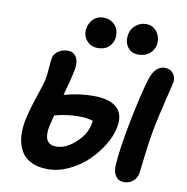

<svg xmlns="http://www.w3.org/2000/svg" viewBox="-100 -1068 1120 1153"><g transform="rotate(10 460.5 -491.5)"><path d="M682.1 -783.2Q639.6 -783.2 616.5 -815.4Q593.3 -847.7 603 -896Q609.4 -928.7 637.2 -950.4Q665 -972.2 698.2 -972.2Q729.5 -972.2 751 -954.1Q772.5 -936 780 -910.6Q787.6 -885.3 783.2 -858.9Q776.4 -827.6 750.7 -805.4Q725.1 -783.2 682.1 -783.2ZM435.1 -779.8Q391.6 -779.8 366.2 -812.3Q340.8 -844.7 349.1 -887.2Q356.4 -923.3 380.6 -944.6Q404.8 -965.8 439 -965.8Q473.6 -965.8 497.1 -947.8Q520.5 -929.7 528.1 -904.1Q535.6 -878.4 530.8 -852.1Q524.4 -821.3 500.5 -800.5Q476.6 -779.8 435.1 -779.8ZM267.1 -11.2Q214.8 -11.2 176.5 -26.9Q138.2 -42.5 116.9 -68.6Q95.7 -94.7 85.4 -130.6Q75.2 -166.5 75.7 -204.3Q76.2 -242.2 85 -284.2Q96.2 -338.4 126.2 -428Q156.2 -517.6 161.1 -541Q166 -567.4 168.9 -611.6Q171.9 -655.8 175.8 -673.8Q181.6 -700.7 207 -716.8Q232.4 -732.9 263.2 -732.9Q299.3 -732.9 315.9 -703.6Q332.5 -674.3 323.2 -627.9Q314 -576.2 283.2 -466.8Q372.6 -492.2 460.9 -492.2Q559.6 -492.2 604 -452.6Q648.4 -413.1 634.8 -335.9Q626 -282.2 591.6 -224.6Q557.1 -167 508.3 -119.6Q459.5 -72.3 395 -41.7Q330.6 -11.2 267.1 -11.2ZM731.9 -14.2Q696.3 -14.2 679.2 -40.5Q662.1 -66.9 665 -107.9Q671.4 -207 705.1 -380.9Q741.7 -561 767.1 -643.1Q793.9 -732.9 856 -732.9Q887.7 -732.9 906.5 -709Q925.3 -685.1 918.9 -650.9Q917 -642.1 893.6 -546.1Q870.1 -450.2 856 -380.9Q837.9 -289.1 826.7 -190.4Q815.4 -91.8 814 -85Q807.6 -51.3 784.7 -32.7Q761.7 -14.2 731.9 -14.2ZM232.9 -272Q208 -153.8 293 -153.8Q350.6 -153.8 408 -205.3Q465.3 -256.8 479 -318.8Q480.5 -326.2 482.9 -344.2Q448.2 -356 396 -356Q324.2 -356 249 -335.9Q239.3 -299.8 232.9 -272Z"/></g></svg>

Font: Shantell Sans Bouncy
Style: Bold Italic
Weight: 700
Italic angle: -11.31°
Designer: Stephen Nixon, Anya Danilova, Shantell Martin
Foundry: Arrow Type
Version: Version 1.006;[9816181b4]